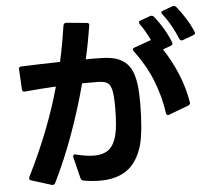

<svg xmlns="http://www.w3.org/2000/svg" viewBox="-58 -909 1116 1009"><g transform="rotate(-5 500.0 -404.0)"><path d="M69 3Q59 0 59 -8Q59 -10 61 -16Q124 -143 168 -257Q212 -371 241 -477Q202 -475 160.5 -472Q119 -469 77 -465H75Q62 -465 62 -478L56 -585Q56 -598 69 -598Q116 -600 168 -601.5Q220 -603 274 -604Q285 -653 293.5 -700Q302 -747 309 -794Q312 -807 325 -806L431 -796Q446 -795 444 -783Q437 -741 429 -697Q421 -653 410 -606Q438 -606 462 -606Q486 -606 505 -605Q549 -603 578.5 -591.5Q608 -580 627.5 -559Q647 -538 657.5 -506Q668 -474 672 -432Q675 -395 675 -346Q675 -316 673.5 -285Q672 -254 669.5 -225.5Q667 -197 663 -172.5Q659 -148 654 -130Q628 -43 573 -3.5Q518 36 430 36Q410 36 388 34Q366 32 343 28Q331 26 328 15L300 -99V-104Q300 -117 315 -112Q371 -98 410 -98Q454 -98 481.5 -116Q509 -134 523 -174Q534 -204 538 -248.5Q542 -293 542 -336Q542 -353 541.5 -369Q541 -385 540 -399Q538 -423 533.5 -439Q529 -455 521 -464Q513 -473 500.5 -477Q488 -481 468 -482H380Q346 -354 299.5 -224Q253 -94 193 28Q187 39 175 36ZM816 -276Q807 -276 805 -288Q792 -379 758 -463.5Q724 -548 665 -626Q661 -632 661 -635Q661 -642 670 -645L760 -677Q749 -700 736 -723Q723 -746 708 -766Q705 -771 705 -775Q705 -781 714 -784L767 -803Q769 -804 774 -804Q780 -804 786 -798Q812 -766 834 -728.5Q856 -691 870 -655L871 -650Q871 -641 861 -638L819 -622Q911 -481 935 -334Q936 -333 936 -331Q936 -322 926 -317L822 -278Q818 -276 816 -276ZM921 -661Q914 -661 909 -670Q896 -703 875.5 -740Q855 -777 831 -807Q827 -811 827 -816Q827 -822 836 -825L888 -844Q890 -845 895 -845Q901 -845 907 -839Q930 -812 953.5 -774.5Q977 -737 992 -701Q994 -695 994 -694Q994 -686 984 -683L927 -662Q925 -661 921 -661Z"/></g></svg>

Font: LINE Seed JP_TTF Bold
Style: Regular
Weight: 700
Designer: LINE & Fontrix & Fontworks
Version: Version 1.009